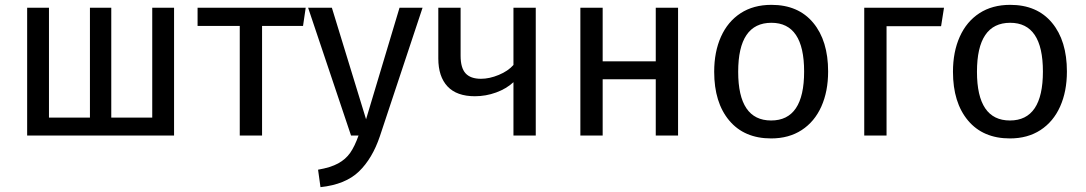

<svg xmlns="http://www.w3.org/2000/svg" viewBox="-20 -559 4478 792"><path d="M698 0H92V-527H182V-74H351V-527H439V-74H608V-527H698Z M1230 -452H1061V0H969V-452H795V-527H1241Z M1547 3Q1516 95 1460.5 148.5Q1405 202 1302 213L1292 141Q1344 132 1375 115Q1406 98 1424.5 71.5Q1443 45 1459 0H1428L1251 -527H1349L1490 -67L1628 -527H1723Z M2190 -527V0H2098V-220Q2069 -193 2026.5 -177.5Q1984 -162 1939 -162Q1864 -162 1826 -202.5Q1788 -243 1788 -318V-527H1880V-329Q1880 -279 1900.5 -256.5Q1921 -234 1964 -234Q1999 -234 2037.5 -250Q2076 -266 2098 -291V-527Z M2685 -232H2466V0H2374V-527H2466V-306H2685V-527H2777V0H2685Z M3396 -264Q3396 -182 3368 -119.5Q3340 -57 3287 -22.5Q3234 12 3161 12Q3050 12 2988 -62Q2926 -136 2926 -263Q2926 -345 2954 -407.5Q2982 -470 3035 -504.5Q3088 -539 3162 -539Q3273 -539 3334.5 -465Q3396 -391 3396 -264ZM3025 -263Q3025 -62 3161 -62Q3297 -62 3297 -264Q3297 -465 3162 -465Q3025 -465 3025 -263Z M3545 0V-527H3874L3862 -451H3637V0Z M4381 -264Q4381 -182 4353 -119.5Q4325 -57 4272 -22.5Q4219 12 4146 12Q4035 12 3973 -62Q3911 -136 3911 -263Q3911 -345 3939 -407.5Q3967 -470 4020 -504.5Q4073 -539 4147 -539Q4258 -539 4319.5 -465Q4381 -391 4381 -264ZM4010 -263Q4010 -62 4146 -62Q4282 -62 4282 -264Q4282 -465 4147 -465Q4010 -465 4010 -263Z"/></svg>

Font: FiraGOUPP
Style: Medium
Weight: 400
Designer: bBox Type
Foundry: bBox Type GmbH
Version: Version 1.001